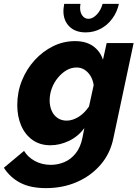

<svg xmlns="http://www.w3.org/2000/svg" viewBox="-77 -747 715 990"><path d="M160 223Q80 223 27.5 195.5Q-25 168 -57 118L47 31Q67 64 103.5 83.5Q140 103 185 103Q221 103 254.5 89Q288 75 313 44Q338 13 348 -36L358 -87Q327 -44 279.5 -21Q232 2 183 2Q129 2 90.5 -25.5Q52 -53 32 -100Q12 -147 12 -205Q12 -272 36 -331.5Q60 -391 101.5 -436.5Q143 -482 196.5 -508.5Q250 -535 310 -535Q366 -535 402.5 -509.5Q439 -484 454 -439L473 -525H612L508 -36Q492 44 442 102Q392 160 319.5 191.5Q247 223 160 223ZM267 -125Q283 -125 299 -130.5Q315 -136 330 -145.5Q345 -155 358 -168.5Q371 -182 382 -198L406 -308Q402 -336 389 -356.5Q376 -377 358 -388Q340 -399 318 -399Q290 -399 265.5 -384.5Q241 -370 221 -345.5Q201 -321 190 -291Q179 -261 179 -229Q179 -200 189.5 -176Q200 -152 220 -138.5Q240 -125 267 -125ZM379 -650Q401 -650 422 -672Q443 -694 452 -727H536Q527 -685 502 -651Q477 -617 441.5 -598.5Q406 -580 365 -580Q311 -580 280.5 -610.5Q250 -641 250 -690Q250 -700 251.5 -709Q253 -718 254 -727H338Q337 -722 336.5 -716.5Q336 -711 336 -706Q336 -682 348 -666Q360 -650 379 -650Z"/></svg>

Font: Raleway Thin ExtraBold
Style: Italic
Weight: 800
Italic angle: -12°
Version: Version 4.026